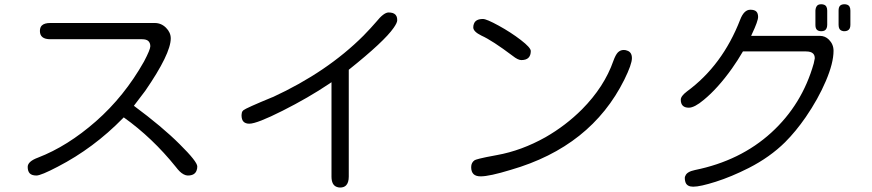

<svg xmlns="http://www.w3.org/2000/svg" viewBox="-20 -798 4040 890"><path d="M771.5 -620.1Q771.5 -647.5 749.5 -669.4Q727.5 -691.4 697.3 -691.4H212.9Q185.5 -691.4 173.8 -679.7Q165 -670.9 165 -654.3Q165 -616.2 212.9 -616.2H637.7Q659.2 -616.2 668 -607.4Q676.8 -598.6 676.8 -583.5Q676.8 -568.4 647.5 -512.7Q647.5 -512.7 647.5 -512.7Q556.6 -351.6 424.8 -235.8Q293 -120.1 156.2 -67.4Q108.4 -49.8 108.4 -24.4Q108.4 -3.9 118.2 5.9Q127.9 15.6 148.9 15.6Q169.9 15.6 248 -25.4Q414.1 -111.3 549.8 -250L553.7 -253.9Q686.5 -159.2 794.9 -24.4Q803.7 -12.7 812.5 -3.9Q821.3 4.9 831.5 10.3Q841.8 15.6 850.6 15.6Q883.8 15.6 891.6 -8.8Q894.5 -16.6 894.5 -26.4Q894.5 -48.8 812.5 -129.9Q732.4 -210 600.6 -307.6L653.3 -377Q771.5 -548.8 771.5 -620.1Z M1556.6 71.3Q1574.2 71.3 1584 61.5Q1596.7 48.8 1596.7 20.5V-474.6Q1761.7 -606.4 1804.7 -668.9Q1821.3 -692.4 1821.3 -704.1Q1821.3 -715.8 1818.4 -721.7Q1815.4 -727.5 1812.5 -730.5Q1802.7 -740.2 1781.2 -740.2Q1758.8 -740.2 1723.6 -696.3Q1700.2 -668.9 1665 -632.8Q1496.1 -463.9 1244.1 -347.7Q1244.1 -347.7 1243.2 -347.7Q1120.1 -296.9 1108.4 -287.1Q1102.5 -282.2 1101.1 -275.9Q1099.6 -269.5 1099.6 -264.6Q1099.6 -243.2 1108.9 -233.9Q1118.2 -224.6 1135.7 -224.6Q1170.9 -224.6 1290 -284.7Q1409.2 -344.7 1506.8 -410.2L1516.6 -417V20.5Q1516.6 59.6 1541 68.4Q1547.9 71.3 1556.6 71.3Z M2218.8 -710Q2184.6 -710 2176.8 -687.5Q2173.8 -680.7 2173.8 -670.9Q2173.8 -651.4 2211.9 -632.8Q2261.7 -610.4 2356.4 -539.1Q2380.9 -519.5 2396.5 -519.5Q2418.9 -519.5 2429.7 -530.3Q2440.4 -541 2440.4 -561.5Q2440.4 -577.1 2394 -612.8Q2347.7 -648.4 2291.5 -679.2Q2235.4 -710 2218.8 -710ZM2886.7 -563.5Q2879.9 -566.4 2871.1 -566.4Q2855.5 -566.4 2843.8 -554.7Q2833 -543 2823.2 -515.6Q2781.2 -395.5 2677.7 -291Q2602.5 -215.8 2508.8 -162.1Q2397.5 -99.6 2283.2 -79.1Q2224.6 -68.4 2204.1 -63Q2183.6 -57.6 2180.7 -55.7Q2164.1 -44.9 2164.1 -23.4Q2164.1 -2 2174.8 8.8Q2185.5 19.5 2208 19.5Q2249 19.5 2347.7 -10.7Q2719.7 -118.2 2874 -428.7Q2909.2 -500 2909.2 -528.3Q2909.2 -556.6 2886.7 -563.5Z M3787.1 -778.3Q3773.4 -778.3 3767.6 -771.5Q3760.7 -763.7 3759.8 -749V-682.6Q3759.8 -667 3766.6 -660.2Q3773.4 -653.3 3787.1 -653.3Q3804.7 -653.3 3810.5 -665Q3814.5 -671.9 3814.5 -682.6V-749Q3814.5 -771.5 3798.8 -776.4Q3793.9 -778.3 3787.1 -778.3ZM3894.5 -778.3Q3880.9 -778.3 3874 -771.5Q3867.2 -764.6 3867.2 -749V-682.6Q3867.2 -660.2 3882.8 -655.3Q3887.7 -653.3 3892.6 -653.3Q3897.5 -653.3 3899.9 -653.8Q3902.3 -654.3 3904.3 -654.8Q3906.2 -655.3 3908.2 -656.2Q3921.9 -662.1 3921.9 -682.6V-749Q3921.9 -771.5 3906.2 -776.4Q3901.4 -778.3 3894.5 -778.3ZM3780.3 -631.8H3461.9L3465.8 -640.6Q3494.1 -700.2 3494.1 -719.7Q3494.1 -736.3 3485.8 -744.6Q3477.5 -752.9 3458 -752.9Q3428.7 -752.9 3411.1 -707Q3329.1 -495.1 3164.1 -374Q3135.7 -352.5 3135.7 -335.9Q3135.7 -317.4 3145 -308.1Q3154.3 -298.8 3172.9 -298.8Q3199.2 -298.8 3242.2 -335Q3307.6 -388.7 3373 -480.5Q3399.4 -517.6 3423.8 -559.6H3715.8Q3739.3 -559.6 3749 -549.8Q3756.8 -542 3756.8 -528.3V-527.3L3752 -503.9Q3698.2 -313.5 3555.2 -183.1Q3412.1 -52.7 3201.2 -9.8Q3164.1 -2 3157.2 16.6Q3154.3 21.5 3154.3 26.4Q3154.3 31.2 3154.8 35.2Q3155.3 39.1 3156.2 42.5Q3157.2 45.9 3158.2 48.8Q3166 67.4 3193.4 67.4Q3225.6 67.4 3297.9 44.4Q3370.1 21.5 3451.2 -19.5Q3548.8 -69.3 3619.1 -138.7Q3668.9 -188.5 3714.8 -254.9Q3772.5 -338.9 3808.1 -422.4Q3843.8 -505.9 3843.8 -562.5Q3843.8 -592.8 3822.3 -614.3Q3804.7 -631.8 3780.3 -631.8Z"/></svg>

Font: FakePearl
Style: Light
Weight: 350
Version: Version 1.2